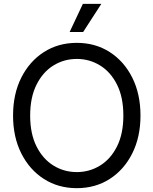

<svg xmlns="http://www.w3.org/2000/svg" viewBox="-20 -960 792 991"><path d="M376.5 11.2Q280.8 11.2 206.5 -36.4Q132.3 -84 89.8 -168.5Q47.4 -252.9 47.4 -363.3Q47.4 -474.6 89.8 -559.1Q132.3 -643.6 206.5 -691.2Q280.8 -738.8 376.5 -738.8Q472.2 -738.8 546.4 -691.2Q620.6 -643.6 662.8 -559.1Q705.1 -474.6 705.1 -363.3Q705.1 -252.9 662.8 -168.5Q620.6 -84 546.4 -36.4Q472.2 11.2 376.5 11.2ZM376.5 -71.8Q441.9 -71.8 496.6 -105.5Q551.3 -139.2 584 -204.3Q616.7 -269.5 616.7 -363.3Q616.7 -458 584 -523.2Q551.3 -588.4 496.6 -622.1Q441.9 -655.8 376.5 -655.8Q310.5 -655.8 255.9 -622.1Q201.2 -588.4 168.5 -522.9Q135.7 -457.5 135.7 -363.3Q135.7 -269.5 168.5 -204.3Q201.2 -139.2 255.9 -105.5Q310.5 -71.8 376.5 -71.8ZM339.4 -794.9 407.7 -939.9H502.9L409.2 -794.9Z"/></svg>

Font: Inter 28pt
Style: Regular
Weight: 400
Designer: Rasmus Andersson
Foundry: rsms
Version: Version 4.001;git-66647c0bb